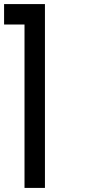

<svg xmlns="http://www.w3.org/2000/svg" viewBox="-20 -920 440 940"><path d="M0 -800V-900H200V0H100V-800Z"/></svg>

Font: Galmuri9 Regular
Style: Regular
Weight: 400
Designer: Lee Minseo (quiple)
Version: Version 2.399;hotconv 1.1.1;makeotfexe 2.6.0 DEVELOPMENT